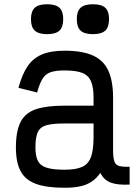

<svg xmlns="http://www.w3.org/2000/svg" viewBox="-20 -871 640 905"><path d="M284 14Q199 14 149 -4.5Q99 -23 77 -64.5Q55 -106 55 -176Q55 -253 77 -296Q99 -339 149 -356Q199 -373 284 -373H421V-411Q421 -459 409 -487.5Q397 -516 367.5 -527.5Q338 -539 284 -539Q242 -539 218 -530.5Q194 -522 180 -499Q166 -476 155 -435L67 -457Q84 -520 109.5 -558Q135 -596 177 -614Q219 -632 284 -632Q370 -632 420 -608.5Q470 -585 491.5 -536Q513 -487 513 -411V-166Q513 -128 519 -110.5Q525 -93 542 -88.5Q559 -84 591 -85V-1Q534 2 501.5 -10.5Q469 -23 453 -56Q435 -30 411.5 -14.5Q388 1 357 7.5Q326 14 284 14ZM284 -71Q338 -71 367.5 -84.5Q397 -98 409 -131.5Q421 -165 421 -224V-289H284Q230 -289 200 -281Q170 -273 158.5 -249Q147 -225 147 -176Q147 -136 158.5 -113Q170 -90 200 -80.5Q230 -71 284 -71ZM418 -710Q378 -710 360 -726.5Q342 -743 342 -781Q342 -818 360 -834.5Q378 -851 418 -851Q458 -851 476 -834.5Q494 -818 494 -781Q494 -743 476 -726.5Q458 -710 418 -710ZM202 -710Q162 -710 144 -726.5Q126 -743 126 -781Q126 -818 144 -834.5Q162 -851 202 -851Q242 -851 260 -834.5Q278 -818 278 -781Q278 -743 260 -726.5Q242 -710 202 -710Z"/></svg>

Font: Victor Mono Thin SemiBold
Style: Regular
Weight: 600
Monospace: yes
Version: Version 1.561;gftools[0.9.30]